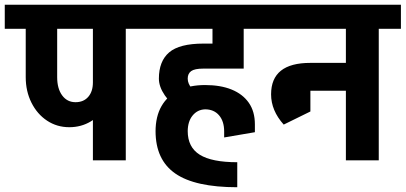

<svg xmlns="http://www.w3.org/2000/svg" viewBox="-45 -673 1703 806"><path d="M246 -139Q194 -139 152.5 -166.5Q111 -194 87 -242Q63 -290 63 -349H195Q195 -301 216 -272.5Q237 -244 272 -244ZM246 -139 272 -244Q306 -244 325.5 -266.5Q345 -289 345 -327H423Q423 -274 400 -231Q377 -188 336.5 -163.5Q296 -139 246 -139ZM63 -348V-623H195V-348ZM-25 -552V-653H384V-552ZM345 0V-639H483V0ZM253 -552V-653H576V-552Z M951 113Q774 113 691 55.5Q608 -2 608 -123H743Q743 -55 793.5 -23.5Q844 8 951 8ZM525 -552V-653H1088V-552ZM608 -121Q608 -184 633 -227.5Q658 -271 705 -293.5Q752 -316 816 -316V-214Q784 -213 763.5 -188Q743 -163 743 -121ZM717 -203Q672 -236 647 -272.5Q622 -309 622 -343H743Q743 -322 760 -302Q777 -282 801 -267ZM622 -343Q622 -416 665 -453Q708 -490 809 -490V-385Q772 -385 757.5 -374.5Q743 -364 743 -343ZM809 -385V-490H978V-385ZM847 -490V-653H978V-490ZM1025 -118 896 -96V-121L1025 -151ZM896 -121Q896 -164 874.5 -189Q853 -214 816 -214V-316Q881 -316 927.5 -297Q974 -278 999.5 -241.5Q1025 -205 1025 -151Z M1038 -552V-653H1480V-552ZM1093 -277Q1093 -343 1134 -376Q1175 -409 1258 -409V-325Q1234 -325 1223.5 -312.5Q1213 -300 1213 -277ZM1146 -150Q1093 -209 1093 -277H1213Q1213 -248 1243 -203ZM1146 -150 1153 -346H1258V-205ZM1256 -292V-409H1462V-292ZM1407 0V-639H1545V0ZM1315 -552V-653H1638V-552Z"/></svg>

Font: Akshar Light SemiBold
Style: Regular
Weight: 600
Version: Version 1.100